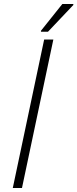

<svg xmlns="http://www.w3.org/2000/svg" viewBox="-20 -941 387 961"><path d="M44 0 201 -743H247L90 0ZM185 -782V-787L292 -921H347V-916L220 -782Z"/></svg>

Font: Saira ExtraLight
Style: Italic
Weight: 200
Italic angle: -12°
Designer: Hector Gatti with collaboration of the Omnibus-Type team
Foundry: Omnibus-Type
Version: Version 1.100; ttfautohint (v1.8.3)